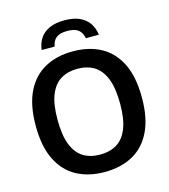

<svg xmlns="http://www.w3.org/2000/svg" viewBox="-135 -1052 1030 1167"><g transform="rotate(-15 380.0 -468.0)"><path d="M379.5 9.5Q279 9.5 204 -31Q129 -71.5 87.2 -155.5Q45.5 -239.5 45.5 -370Q45.5 -500.5 87.2 -584.5Q129 -668.5 204 -709Q279 -749.5 379.5 -749.5Q480.5 -749.5 555.5 -709Q630.5 -668.5 672 -584.2Q713.5 -500 713.5 -370Q713.5 -240 672 -155.8Q630.5 -71.5 555.2 -31Q480 9.5 379.5 9.5ZM379.5 -100Q440.5 -100 484.5 -126.5Q528.5 -153 552.2 -211.8Q576 -270.5 576 -367Q576 -466.5 552 -526.5Q528 -586.5 484 -613.2Q440 -640 379.5 -640Q319.5 -640 275.2 -613.8Q231 -587.5 207 -528.8Q183 -470 183 -373Q183 -273 207 -213Q231 -153 275 -126.5Q319 -100 379.5 -100ZM199.5 -806Q204.5 -848.5 225.5 -879.5Q246.5 -910.5 284.8 -927.8Q323 -945 379 -945Q435.5 -945 473.8 -927.8Q512 -910.5 533.2 -879.2Q554.5 -848 559.5 -806H477.5Q471.5 -841.5 448.8 -859.8Q426 -878 379 -878Q332.5 -878 309.8 -859.8Q287 -841.5 281.5 -806Z"/></g></svg>

Font: Encode Sans SC SemiBold
Style: Regular
Weight: 600
Version: Version 3.002